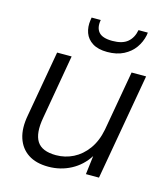

<svg xmlns="http://www.w3.org/2000/svg" viewBox="-108 -796 783 894"><g transform="rotate(15 283.0 -349.5)"><path d="M207 12Q148 12 110 -13Q72 -38 57 -84Q42 -130 54 -194L110 -512H180L126 -202Q112 -125 136 -87Q160 -49 228 -49Q272 -49 311 -68.5Q350 -88 378.5 -127Q407 -166 418 -223L469 -512H539L449 0H386L397 -90Q366 -41 316 -14.5Q266 12 207 12ZM334 -575Q290 -575 263 -592Q236 -609 226 -637Q216 -665 221 -698L223 -711H267Q260 -673 278 -652Q296 -631 344 -631Q392 -631 417 -652Q442 -673 449 -711H494L492 -697Q485 -664 465.5 -636.5Q446 -609 413 -592Q380 -575 334 -575Z"/></g></svg>

Font: DM Sans 12pt Light
Style: Italic
Weight: 300
Italic angle: -10°
Version: Version 4.004;gftools[0.9.30]